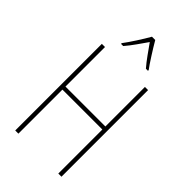

<svg xmlns="http://www.w3.org/2000/svg" viewBox="-283 -1034 1119 1119"><g transform="rotate(45 276.0 -475.0)"><path d="M290 -950H263C239 -907 191 -833 165 -799V-793H183C213 -827 250 -882 276 -919C304 -880 339 -828 370 -793H387V-799C367 -825 316 -905 290 -950ZM467 0V-714H441V-388H112V-714H86V0H112V-363H441V0Z"/></g></svg>

Font: Noto Sans Condensed Thin
Style: Regular
Weight: 100
Width: 3
Designer: Monotype Design Team
Foundry: Monotype Imaging Inc.
Version: Version 2.013